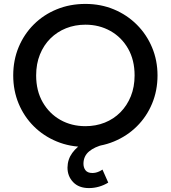

<svg xmlns="http://www.w3.org/2000/svg" viewBox="-20 -735 872 980"><path d="M434 225Q382.5 225 353.5 194.8Q324.5 164.5 324.5 120.5Q325 78.5 348.8 45.8Q372.5 13 412.2 -9Q452 -31 501.5 -40L510 3Q462.5 14.5 434.8 37.8Q407 61 406 98.5Q405.5 119.5 416.2 133.8Q427 148 451.5 148Q461 148 470 145.8Q479 143.5 487.5 139.5Q496 135.5 503 130.5L532.5 197Q510.5 210.5 485.2 217.8Q460 225 434 225ZM416 15Q337 15 269.8 -12.8Q202.5 -40.5 152.8 -90Q103 -139.5 75.2 -206Q47.5 -272.5 47.5 -350Q47.5 -428 75.2 -494.5Q103 -561 152.8 -610.5Q202.5 -660 269.8 -687.5Q337 -715 416 -715Q494.5 -715 561.5 -687Q628.5 -659 678.5 -609Q728.5 -559 756.2 -492.8Q784 -426.5 784 -350Q784 -272.5 756.2 -206Q728.5 -139.5 678.5 -90Q628.5 -40.5 561.5 -12.8Q494.5 15 416 15ZM416 -91Q469 -91 514.8 -109.2Q560.5 -127.5 594.5 -161.8Q628.5 -196 647.8 -243.8Q667 -291.5 667 -350Q667 -428.5 633.8 -486.8Q600.5 -545 543.5 -577Q486.5 -609 416 -609Q363 -609 317.2 -590.8Q271.5 -572.5 237.2 -538.5Q203 -504.5 183.8 -456.8Q164.5 -409 164.5 -350Q164.5 -271.5 198 -213.2Q231.5 -155 288.2 -123Q345 -91 416 -91Z"/></svg>

Font: Geologica Cursive
Style: Regular
Weight: 400
Designer: Sindre Bremnes, Frode Helland
Foundry: Monokrom Skriftforlag AS
Version: Version 1.010;gftools[0.9.28]